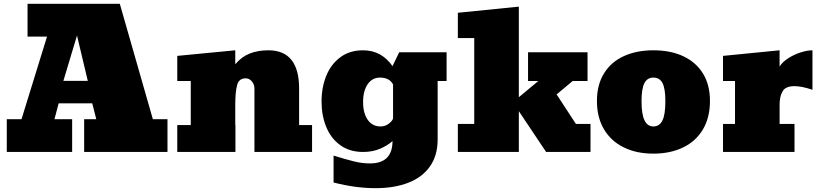

<svg xmlns="http://www.w3.org/2000/svg" viewBox="-20 -797 4304 1007"><path d="M358.4 -171.9V0H15.6V-171.9H92.8L226.6 -605H124.5V-776.9H608.4L781.7 -171.9H858.4V0H421.4V-171.9H484.9L463.9 -254.9H287.6L265.6 -171.9ZM440.4 -373 383.8 -610.8 312.5 -373Z M1548.8 -332V-141.1H1616.7V0H1314.5V-333Q1314.5 -354 1301 -370.1Q1287.6 -386.2 1268.6 -386.2Q1232.9 -386.2 1223.6 -350.6Q1213.9 -314 1213.9 -248V-141.1H1214.8V0H909.7V-141.1H980.5V-372.1H909.7V-503.9L1213.9 -533.2V-460Q1247.6 -500 1290.5 -516.6Q1333.5 -533.2 1387.7 -533.2Q1548.8 -533.2 1548.8 -332Z M1949.7 189.9Q1845.2 189.9 1729.5 160.2V19Q1794.4 39.1 1836.9 49.6Q1879.4 60.1 1920.4 60.1Q2038.6 60.1 2038.6 -57.1Q2011.7 -33.2 1972.7 -16.6Q1933.6 0 1884.3 0Q1813.5 0 1764.6 -35.6Q1715.8 -70.8 1691.2 -130.9Q1666.5 -190.9 1666.5 -264.2Q1666.5 -339.4 1691.4 -399.9Q1716.3 -460.9 1765.4 -497.1Q1814.5 -533.2 1884.3 -533.2Q1980.5 -533.2 2038.6 -450.2L2073.7 -522.9H2322.3V-372.1H2275.4V-65.9Q2275.4 18.6 2235.1 75.7Q2194.8 132.8 2121.6 161.4Q2048.3 189.9 1949.7 189.9ZM1976.6 -133.8Q1999.5 -133.8 2018.6 -147.9Q2037.6 -162.1 2041.5 -175.8V-354Q2022.9 -390.1 1972.7 -390.1Q1932.6 -390.1 1908.4 -355.5Q1884.3 -320.8 1884.3 -261.2Q1884.3 -204.1 1908.4 -168.9Q1932.6 -133.8 1976.6 -133.8Z M2983.4 -372.1 2899.4 -301.8 3000.5 -147H3077.1V0H2844.2L2701.2 -213.9V0H2381.3V-147H2467.3V-597.2H2381.3V-730L2701.2 -762.2V-287.1L2803.2 -372.1H2749.5V-522.9H3061.5V-372.1Z M3406.7 8.8Q3317.9 8.8 3252 -23.9Q3185.1 -56.2 3147.9 -118.7Q3110.8 -181.2 3110.8 -267.1Q3110.8 -352.5 3147.9 -412.1Q3185.1 -472.2 3252 -502.7Q3318.8 -533.2 3406.7 -533.2Q3497.1 -533.2 3563.7 -502Q3630.4 -470.7 3667 -411.4Q3703.6 -352.1 3703.6 -267.1Q3703.6 -181.2 3667 -118.7Q3629.9 -56.2 3562.7 -23.7Q3495.6 8.8 3406.7 8.8ZM3406.7 -133.8Q3439 -133.8 3454.6 -165.5Q3469.7 -196.3 3469.7 -267.1Q3469.7 -332 3454.8 -361.1Q3439.9 -390.1 3406.7 -390.1Q3375 -390.1 3359.9 -361.1Q3344.7 -332 3344.7 -267.1Q3344.7 -197.8 3360.4 -165.5Q3376 -133.8 3406.7 -133.8Z M4147 0H3772V-147H3835V-372.1H3772V-503.9L4068.8 -533.2V-448.2Q4084.5 -472.7 4114.7 -491.9Q4145 -511.2 4179.4 -522.2Q4213.9 -533.2 4241.2 -533.2V-326.2Q4184.1 -345.2 4147 -345.2Q4100.1 -345.2 4084.5 -318.1Q4068.8 -291 4068.8 -247.1V-147H4147Z"/></svg>

Font: Angkor
Style: Regular
Weight: 400
Designer: Danh Hong
Foundry: Danh Hong
Version: Version 8.000; ttfautohint (v1.8.3)